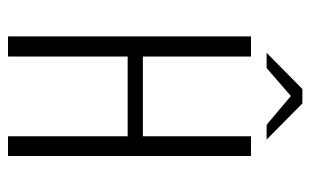

<svg xmlns="http://www.w3.org/2000/svg" viewBox="-164 -592 756 467"><g transform="rotate(90 213.5 -358.0)"><path d="M68 0V-591H117V-328H311V-591H359V0H311V-291H117V0ZM108 -629 196 -716H231L319 -629H283L213 -688L145 -629Z"/></g></svg>

Font: Alumni Sans Light
Style: Regular
Weight: 300
Version: Version 1.018